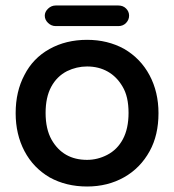

<svg xmlns="http://www.w3.org/2000/svg" viewBox="-20 -661 634 699"><path d="M143 -604Q143 -618 155 -629.5Q167 -641 183 -641H411Q428 -641 439 -630Q450 -619 450 -604Q450 -589 439 -577.5Q428 -566 411 -566H183Q167 -566 155 -577.5Q143 -589 143 -604ZM69 -388Q100 -449 160 -482.5Q220 -516 297 -516Q372 -516 432 -483Q492 -448 524.5 -387Q557 -326 557 -249Q557 -169 525 -111Q491 -49 431.5 -15.5Q372 18 297 18Q221 18 161 -15Q101 -50 69 -111Q37 -172 37 -249Q37 -328 69 -388ZM168 -152Q210 -79 297 -79Q335 -79 370 -97Q407 -116 427.5 -154.5Q448 -193 448 -250Q448 -310 426 -346Q405 -382 372 -400.5Q339 -419 297 -419Q259 -419 224 -402Q187 -383 166.5 -345Q146 -307 146 -250Q146 -191 168 -152Z"/></svg>

Font: 寒蝉全圆体 Bold
Style: Regular
Weight: 700
Designer: Warren2060
      Designed by Motoya company      

      [Varela Round]
      Joe Prince(Latin component); Avraham Cornf
Foundry: ChillType
Version: Version 3.200